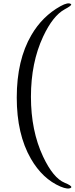

<svg xmlns="http://www.w3.org/2000/svg" viewBox="-20 -805 440 1130"><path d="M397.9 299.8Q380.9 312 335.9 293Q230 247.6 161.6 128.9Q78.6 -15.1 78.6 -231Q78.6 -451.7 165 -599.1Q229.5 -709.5 335.9 -768.6Q381.8 -793.9 397.9 -780.8Q399.4 -779.8 399.4 -778.3Q399.4 -771 361.3 -750.5Q291.5 -712.9 233.9 -589.8Q162.1 -436.5 162.1 -235.4Q162.1 -35.6 233.4 116.2Q293 243.2 361.3 271Q399.9 286.6 399.9 296.4Q399.4 298.8 397.9 299.8Z"/></svg>

Font: Dai Banna SIL Book
Style: Regular
Weight: 400
Designer: Victor Gaultney
Foundry: SIL International
Version: Version 2.000